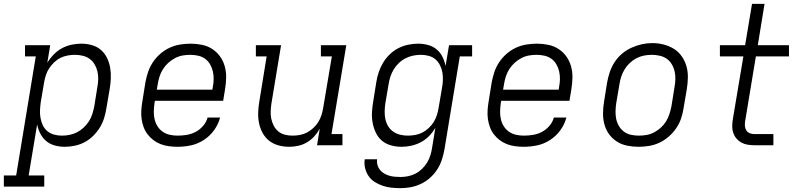

<svg xmlns="http://www.w3.org/2000/svg" viewBox="-68 -755 4138 998"><path d="M-48 215V157H16L118 -462H62V-520H193L178 -429Q192 -452 211.5 -472Q231 -492 254.5 -504.5Q278 -517 303.5 -522.5Q329 -528 355 -528Q383 -528 409.5 -520.5Q436 -513 456 -496Q476 -479 488 -454.5Q500 -430 504.5 -403.5Q509 -377 508 -348.5Q507 -320 502 -292L485 -192Q481 -166 473 -140.5Q465 -115 450.5 -91.5Q436 -68 415.5 -48Q395 -28 371 -15.5Q347 -3 320.5 2.5Q294 8 268 8Q241 8 216 1Q191 -6 172 -22Q153 -38 141.5 -60.5Q130 -83 125 -108L81 157H162V215ZM253 -50Q274 -50 294 -54Q314 -58 332.5 -67.5Q351 -77 367 -92Q383 -107 394.5 -125Q406 -143 412 -162.5Q418 -182 422 -202L438 -302Q442 -322 442.5 -343Q443 -364 438.5 -383.5Q434 -403 424 -420Q414 -437 398.5 -448.5Q383 -460 363 -465Q343 -470 322 -470Q303 -470 283.5 -466.5Q264 -463 246 -454Q228 -445 213 -430.5Q198 -416 187 -399Q176 -382 170 -363Q164 -344 161 -325L144 -225Q141 -204 140 -183Q139 -162 142.5 -142Q146 -122 154.5 -104Q163 -86 178 -73.5Q193 -61 212.5 -55.5Q232 -50 253 -50Z M855 8Q832 8 809.5 5Q787 2 766.5 -6Q746 -14 729 -27Q712 -40 699 -57Q686 -74 678.5 -94.5Q671 -115 668 -137Q665 -159 666.5 -182Q668 -205 672 -228L688 -328Q693 -355 702 -381.5Q711 -408 727 -432Q743 -456 765.5 -475.5Q788 -495 814 -507Q840 -519 868 -523.5Q896 -528 923 -528Q953 -528 982 -522Q1011 -516 1035 -500.5Q1059 -485 1075.5 -462Q1092 -439 1100 -411Q1108 -383 1107.5 -352.5Q1107 -322 1102 -292L1092 -231H737L735 -218Q732 -197 731.5 -176Q731 -155 735.5 -135.5Q740 -116 750.5 -99Q761 -82 777.5 -70.5Q794 -59 814 -54.5Q834 -50 855 -50Q879 -50 903 -54Q927 -58 949 -69.5Q971 -81 988 -101Q1005 -121 1011 -144H1076Q1067 -109 1045 -78.5Q1023 -48 991.5 -27.5Q960 -7 925 0.5Q890 8 855 8ZM747 -289H1036L1038 -302Q1042 -322 1042.5 -343Q1043 -364 1038.5 -383.5Q1034 -403 1024 -420.5Q1014 -438 998 -449.5Q982 -461 962 -465.5Q942 -470 921 -470Q901 -470 881 -466.5Q861 -463 842 -453Q823 -443 807 -428.5Q791 -414 779.5 -396Q768 -378 761.5 -358Q755 -338 752 -318Z M1435 8Q1406 8 1379 0.5Q1352 -7 1331 -23.5Q1310 -40 1297 -64Q1284 -88 1278.5 -115Q1273 -142 1274 -170.5Q1275 -199 1280 -228L1318 -462H1262V-520H1393L1343 -218Q1340 -198 1339 -177.5Q1338 -157 1342 -138Q1346 -119 1355 -101.5Q1364 -84 1378.5 -72Q1393 -60 1412.5 -55Q1432 -50 1452 -50Q1452 -50 1452.5 -50Q1453 -50 1453 -50Q1472 -50 1491 -53.5Q1510 -57 1528 -66.5Q1546 -76 1561 -90Q1576 -104 1586.5 -121Q1597 -138 1603 -157Q1609 -176 1612 -195L1657 -462H1600V-520H1732L1655 -58H1712V0H1580L1594 -86Q1582 -64 1565 -45.5Q1548 -27 1526.5 -14.5Q1505 -2 1481.5 3Q1458 8 1435 8Z M2014 223Q1990 223 1966.5 220.5Q1943 218 1921 210.5Q1899 203 1880 191Q1861 179 1848.5 161Q1836 143 1830 120Q1824 97 1828 73H1892Q1890 88 1894 102.5Q1898 117 1907 128Q1916 139 1928.5 146.5Q1941 154 1954.5 158Q1968 162 1983 163.5Q1998 165 2014 165Q2033 165 2053 161Q2073 157 2091.5 147.5Q2110 138 2125.5 123Q2141 108 2152 90Q2163 72 2169 52.5Q2175 33 2178 13L2195 -91Q2182 -68 2162.5 -48Q2143 -28 2119 -15.5Q2095 -3 2069.5 2.5Q2044 8 2019 8Q1991 8 1964 0.5Q1937 -7 1917 -24Q1897 -41 1885.5 -65.5Q1874 -90 1869 -116.5Q1864 -143 1865.5 -171.5Q1867 -200 1872 -228L1888 -328Q1892 -354 1900.5 -379.5Q1909 -405 1923 -428.5Q1937 -452 1957.5 -472Q1978 -492 2002.5 -504.5Q2027 -517 2053.5 -522.5Q2080 -528 2106 -528Q2132 -528 2157.5 -521Q2183 -514 2202 -498Q2221 -482 2232 -459.5Q2243 -437 2248 -412L2266 -520H2386V-462H2322L2242 23Q2237 50 2228.5 76Q2220 102 2204.5 126Q2189 150 2167 169.5Q2145 189 2119.5 201Q2094 213 2067 218Q2040 223 2014 223ZM2052 -50Q2071 -50 2090.5 -53.5Q2110 -57 2127.5 -66Q2145 -75 2160.5 -89.5Q2176 -104 2186.5 -121Q2197 -138 2203 -157Q2209 -176 2212 -195L2229 -295Q2233 -316 2234 -337Q2235 -358 2231.5 -378Q2228 -398 2219 -416Q2210 -434 2195.5 -446.5Q2181 -459 2161 -464.5Q2141 -470 2120 -470Q2100 -470 2080 -466Q2060 -462 2041 -452.5Q2022 -443 2006 -428Q1990 -413 1979 -395Q1968 -377 1961.5 -357.5Q1955 -338 1952 -318L1935 -218Q1932 -198 1931.5 -177Q1931 -156 1935 -136.5Q1939 -117 1949 -100Q1959 -83 1975 -71.5Q1991 -60 2011 -55Q2031 -50 2052 -50Z M2655 8Q2632 8 2609.5 5Q2587 2 2566.5 -6Q2546 -14 2529 -27Q2512 -40 2499 -57Q2486 -74 2478.5 -94.5Q2471 -115 2468 -137Q2465 -159 2466.5 -182Q2468 -205 2472 -228L2488 -328Q2493 -355 2502 -381.5Q2511 -408 2527 -432Q2543 -456 2565.5 -475.5Q2588 -495 2614 -507Q2640 -519 2668 -523.5Q2696 -528 2723 -528Q2753 -528 2782 -522Q2811 -516 2835 -500.5Q2859 -485 2875.5 -462Q2892 -439 2900 -411Q2908 -383 2907.5 -352.5Q2907 -322 2902 -292L2892 -231H2537L2535 -218Q2532 -197 2531.5 -176Q2531 -155 2535.5 -135.5Q2540 -116 2550.5 -99Q2561 -82 2577.5 -70.5Q2594 -59 2614 -54.5Q2634 -50 2655 -50Q2679 -50 2703 -54Q2727 -58 2749 -69.5Q2771 -81 2788 -101Q2805 -121 2811 -144H2876Q2867 -109 2845 -78.5Q2823 -48 2791.5 -27.5Q2760 -7 2725 0.5Q2690 8 2655 8ZM2547 -289H2836L2838 -302Q2842 -322 2842.5 -343Q2843 -364 2838.5 -383.5Q2834 -403 2824 -420.5Q2814 -438 2798 -449.5Q2782 -461 2762 -465.5Q2742 -470 2721 -470Q2701 -470 2681 -466.5Q2661 -463 2642 -453Q2623 -443 2607 -428.5Q2591 -414 2579.5 -396Q2568 -378 2561.5 -358Q2555 -338 2552 -318Z M3251 8Q3221 8 3191.5 2Q3162 -4 3138 -19.5Q3114 -35 3097.5 -58Q3081 -81 3073.5 -109Q3066 -137 3066.5 -167.5Q3067 -198 3072 -228L3088 -328Q3093 -355 3102 -381.5Q3111 -408 3127 -432.5Q3143 -457 3165.5 -476Q3188 -495 3214.5 -507Q3241 -519 3268 -525Q3295 -531 3323 -531Q3353 -531 3382 -523.5Q3411 -516 3435 -501Q3459 -486 3475.5 -462.5Q3492 -439 3500 -411Q3508 -383 3507.5 -352.5Q3507 -322 3502 -292L3485 -192Q3481 -165 3472 -138.5Q3463 -112 3446.5 -88Q3430 -64 3407.5 -44.5Q3385 -25 3359 -13Q3333 -1 3305.5 3.5Q3278 8 3251 8ZM3252 -50Q3273 -50 3293 -53.5Q3313 -57 3332 -67Q3351 -77 3367 -91.5Q3383 -106 3394 -124Q3405 -142 3411.5 -162Q3418 -182 3422 -202L3438 -302Q3442 -323 3442.5 -344Q3443 -365 3438.5 -384.5Q3434 -404 3423.5 -421.5Q3413 -439 3397 -450Q3381 -461 3360.5 -465.5Q3340 -470 3319 -470Q3299 -470 3279 -466Q3259 -462 3240.5 -452.5Q3222 -443 3206 -428Q3190 -413 3179 -395Q3168 -377 3161.5 -357.5Q3155 -338 3152 -318L3135 -218Q3132 -198 3131.5 -177Q3131 -156 3135 -136.5Q3139 -117 3149.5 -99.5Q3160 -82 3175.5 -70.5Q3191 -59 3211 -54.5Q3231 -50 3252 -50Z M3853 0Q3835 0 3817.5 -3Q3800 -6 3785.5 -14Q3771 -22 3760 -35Q3749 -48 3743.5 -64Q3738 -80 3738 -98Q3738 -116 3741 -134L3796 -462H3674V-520H3805L3841 -735H3906L3871 -520H4033V-462H3861L3805 -124Q3803 -112 3804 -99.5Q3805 -87 3811.5 -77Q3818 -67 3829.5 -62.5Q3841 -58 3853 -58H3952V0Z"/></svg>

Font: Iosevka Etoile Light Oblique
Style: Regular
Weight: 300
Italic angle: -9°
Designer: Belleve Invis
Foundry: Belleve Invis
Version: Version 15.5.2; ttfautohint (v1.8.4)